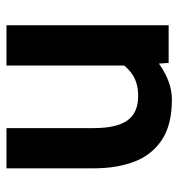

<svg xmlns="http://www.w3.org/2000/svg" viewBox="1 -541 550 592"><g transform="rotate(-90 276.0 -245.0)"><path d="M265 10Q187 10 140.5 -21Q94 -52 73.5 -106Q53 -160 53 -231V-500H177V-231Q177 -161 200.5 -127.5Q224 -94 276 -94Q318 -94 345.5 -114Q373 -134 392 -170L370 -107V-500H494V0H378L372 -87L399 -52Q381 -29 342 -9.5Q303 10 265 10Z"/></g></svg>

Font: Cabin VF Beta
Style: Regular
Weight: 400
Designer: Pablo Impallari
Foundry: Pablo Impallari. http://www.impallari.com Igino Marini. http://www.ikern.com
Version: Version 2.200